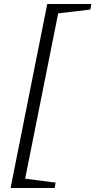

<svg xmlns="http://www.w3.org/2000/svg" viewBox="-20 -750 478 963"><path d="M33 193 217 -730H438L433 -702L229 -678L281 -729L97 192L66 141L259 166L254 193Z"/></svg>

Font: Piazzolla 24pt
Style: Italic
Weight: 400
Italic angle: -11.3°
Designer: Juan Pablo del Peral
Foundry: Huerta Tipografica
Version: Version 2.005